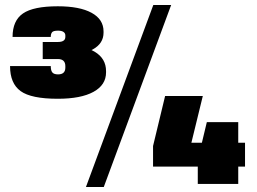

<svg xmlns="http://www.w3.org/2000/svg" viewBox="-20 -732 1023 764"><path d="M210 -339Q104 -339 62 -369.5Q20 -400 20 -469H182Q182 -451 188.5 -443.5Q195 -436 211 -436Q240 -436 240 -463V-469Q240 -483 232.5 -490Q225 -497 211 -497H150V-565H211Q225 -565 232.5 -570Q240 -575 240 -585V-591Q240 -600 232.5 -605Q225 -610 211 -610Q192 -610 187 -603.5Q182 -597 182 -585H30Q30 -650 71.5 -678.5Q113 -707 210 -707Q297 -707 344.5 -681Q392 -655 392 -607V-602Q392 -559 349.5 -535.5Q307 -512 230 -512V-553Q312 -553 357 -526Q402 -499 402 -449V-444Q402 -394 352 -366.5Q302 -339 210 -339ZM590 -712H661L393 12H322ZM589 -151 637 -350H787L733 -129L670 -164H955V-69H589ZM767 -96 803 -246H928V0H767Z"/></svg>

Font: Pathway Extreme Condensed Black
Style: Regular
Weight: 900
Width: 3
Version: Version 1.001;gftools[0.9.26]